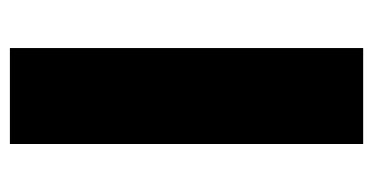

<svg xmlns="http://www.w3.org/2000/svg" viewBox="-203 -551 754 388"><g transform="rotate(90 174.0 -357.0)"><path d="M271 0H77.1V-713.9H271Z"/></g></svg>

Font: Open Sans Hebrew Extra Bold
Style: Regular
Weight: 800
Foundry: Ascender Corporation, Yanek Iontef
Version: Version 2.001;PS 002.001;hotconv 1.0.70;makeotf.lib2.5.58329